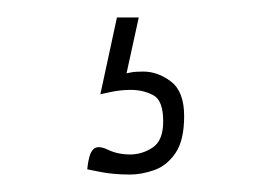

<svg xmlns="http://www.w3.org/2000/svg" viewBox="-20 -23 290 220"><path d="M129 177Q110 177 95 174Q80 171 80 171Q80 171 80.5 166.5Q81 162 82.5 156.5Q84 151 87 148Q92 143 103.5 148.5Q115 154 129 154Q143 154 155 146Q167 138 167 116Q167 92 155.5 86Q144 80 130 80Q118 80 106.5 82.5Q95 85 95 85L114 -3H139L125 61Q125 61 130 60Q135 59 144 59Q161 59 176 70.5Q191 82 191 110Q191 138 181 152.5Q171 167 156.5 172Q142 177 129 177Z"/></svg>

Font: Yanone Kaffeesatz ExtraLight
Style: Regular
Weight: 200
Designer: Yanone (Cyrillic: Daniel Pouzeot, Huerta Tipografica, and Cyreal)
Foundry: Yanone
Version: Version 2.003